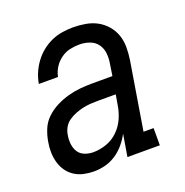

<svg xmlns="http://www.w3.org/2000/svg" viewBox="-104 -633 708 735"><g transform="rotate(-20 250.0 -265.0)"><path d="M158 8Q137 8 116.5 3.5Q96 -1 79 -12Q62 -23 50.5 -39.5Q39 -56 33.5 -75.5Q28 -95 27.5 -116.5Q27 -138 31 -159Q35 -184 45 -208Q55 -232 74 -250Q93 -268 116.5 -280Q140 -292 165 -299Q190 -306 214.5 -308.5Q239 -311 263 -311H348L355 -357Q359 -378 357 -399.5Q355 -421 343 -437.5Q331 -454 311 -461Q291 -468 270 -468Q250 -468 230.5 -463.5Q211 -459 194 -446.5Q177 -434 166 -416.5Q155 -399 151 -379H73Q77 -402 86 -423Q95 -444 109 -463Q123 -482 141.5 -497Q160 -512 181.5 -521.5Q203 -531 225.5 -534.5Q248 -538 270 -538Q295 -538 320.5 -533.5Q346 -529 367 -517.5Q388 -506 404 -487.5Q420 -469 428 -446Q436 -423 436 -397Q436 -371 432 -345L387 -70H428V0H296L311 -90Q300 -69 284 -50Q268 -31 247.5 -17.5Q227 -4 204 2Q181 8 158 8ZM180 -62Q207 -62 234 -71.5Q261 -81 281.5 -101Q302 -121 313.5 -147Q325 -173 329 -200L336 -241H263Q248 -241 232.5 -240Q217 -239 201.5 -235.5Q186 -232 170.5 -226Q155 -220 141.5 -210.5Q128 -201 120 -186.5Q112 -172 110 -156Q107 -139 109 -121Q111 -103 120 -89Q129 -75 145.5 -68.5Q162 -62 180 -62Z"/></g></svg>

Font: Iosevka Curly Slab Oblique
Style: Regular
Weight: 400
Italic angle: -9°
Monospace: yes
Designer: Belleve Invis
Foundry: Belleve Invis
Version: Version 11.1.0; ttfautohint (v1.8.3)